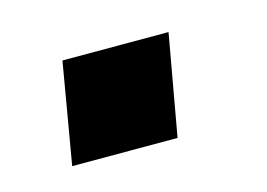

<svg xmlns="http://www.w3.org/2000/svg" viewBox="-38 -377 357 257"><g transform="rotate(-15 140.5 -249.0)"><path d="M37 -179H183L208 -319H61Z"/></g></svg>

Font: Uncut Sans Semibold
Style: Italic
Weight: 600
Italic angle: -10°
Designer: Kasper Nordkvist
Foundry: Uncut Type
Version: Version 1.111;FEAKit 1.0